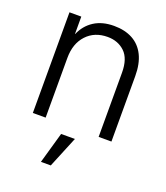

<svg xmlns="http://www.w3.org/2000/svg" viewBox="-134 -616 794 916"><g transform="rotate(20 262.5 -158.5)"><path d="M399 0V-326Q399 -397 364.5 -430Q330 -463 277 -463Q211 -463 170.5 -419.5Q130 -376 130 -303V0H65V-511H125V-423H126Q146 -470 187 -496.5Q228 -523 288 -523Q343 -523 382.5 -501.5Q422 -480 443 -437.5Q464 -395 464 -332V0ZM181 206 226 48H296L231 206Z"/></g></svg>

Font: TikTok Sans 24pt Light
Style: Regular
Weight: 300
Version: Version 4.000